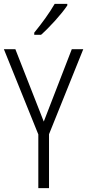

<svg xmlns="http://www.w3.org/2000/svg" viewBox="-20 -967 448 987"><path d="M326 -939V-947H261C234 -900 196 -848 156 -799V-788H191C234 -826 297 -895 326 -939ZM205 -342 59 -714H0L177 -276V0H232V-277L408 -714H349Z"/></svg>

Font: Noto Sans Malayalam Condensed Light
Style: Regular
Weight: 300
Width: 3
Designer: Jelle Bosma - Monotype Design Team
Foundry: Monotype Imaging Inc.
Version: Version 2.104